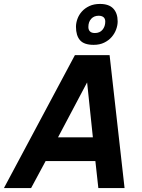

<svg xmlns="http://www.w3.org/2000/svg" viewBox="-60 -956 720 976"><path d="M-40 0 320.8 -675.8H497.1L573.2 0H439.9L424.8 -137.2H171.9L98.1 0ZM234.9 -257.8H412.1L382.8 -537.1ZM538.1 -847.2Q538.1 -827.6 530.5 -806.6Q522.9 -785.6 507.8 -768.1Q492.7 -750.5 469.7 -739.3Q446.8 -728 416 -728Q367.2 -728 346.7 -751.7Q326.2 -775.4 326.2 -819.8Q326.2 -839.4 333.7 -860.1Q341.3 -880.9 356.4 -897.7Q371.6 -914.6 394.5 -925.3Q417.5 -936 448.2 -936Q493.7 -936 515.9 -912.4Q538.1 -888.7 538.1 -847.2ZM422.4 -788.1Q447.3 -788.1 461.2 -804.9Q475.1 -821.8 475.1 -846.2Q475.1 -861.3 466.1 -868.7Q457 -876 441.4 -876Q418 -876 403.6 -860.4Q389.2 -844.7 389.2 -818.8Q389.2 -804.7 397.2 -796.4Q405.3 -788.1 422.4 -788.1Z"/></svg>

Font: Lorenzo Sans
Style: Bold Italic
Weight: 700
Italic angle: -12°
Foundry: Intel Corporation
Version: Version 1.00; ttfautohint (v1.5)